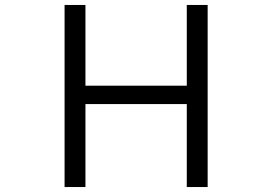

<svg xmlns="http://www.w3.org/2000/svg" viewBox="-20 -753 1096 773"><path d="M732 0V-334H324V0H240V-733H324V-408H732V-733H816V0Z"/></svg>

Font: PlemolJP
Style: Regular
Weight: 400
Monospace: yes
Version: v2.0.4; ttfautohint (v1.8.4.7-5d5b-dirty) -l 6 -r 45 -G 200 